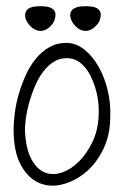

<svg xmlns="http://www.w3.org/2000/svg" viewBox="-20 -591 402 613"><path d="M23.4 -178.7Q23.4 -201.2 27.3 -231Q31.2 -260.7 40 -291Q48.8 -321.3 62 -350.6Q75.2 -379.9 93.8 -402.8Q112.3 -425.8 136.7 -439.9Q161.1 -454.1 191.4 -454.1Q222.7 -454.1 249.5 -432.6Q276.4 -411.1 295.4 -377Q314.5 -342.8 324.2 -300.8Q334 -258.8 332 -218.8Q332 -160.2 309.6 -114.3Q287.1 -68.4 252.4 -40Q217.8 -11.7 178.2 -2Q138.7 7.8 104 -7.3Q69.3 -22.5 46.4 -64.5Q23.4 -106.4 23.4 -178.7ZM59.6 -174.8Q62.5 -115.2 80.1 -83Q97.7 -50.8 122.6 -40.5Q147.5 -30.3 176.8 -40Q206.1 -49.8 231.4 -74.7Q256.8 -99.6 274.9 -137.2Q293 -174.8 294.9 -221.7Q296.9 -256.8 289.6 -290Q282.2 -323.2 269 -349.1Q255.9 -375 236.8 -390.1Q217.8 -405.3 193.4 -405.3Q169.9 -405.3 151.4 -393.6Q132.8 -381.8 117.7 -361.8Q102.5 -341.8 91.8 -316.4Q81.1 -291 73.7 -265.6Q66.4 -240.2 63 -216.3Q59.6 -192.4 59.6 -174.8ZM61.5 -531.2Q58.6 -545.9 62.5 -553.7Q66.4 -561.5 74.2 -565.4Q82 -569.3 91.8 -570.3Q101.6 -571.3 109.4 -571.3Q117.2 -571.3 126.5 -570.3Q135.7 -569.3 143.6 -565.4Q151.4 -561.5 155.3 -553.7Q159.2 -545.9 155.3 -531.2Q152.3 -517.6 138.7 -504.9Q125 -492.2 109.4 -492.2Q101.6 -492.2 93.8 -495.6Q85.9 -499 79.6 -504.9Q73.2 -510.7 68.8 -517.6Q64.5 -524.4 61.5 -531.2ZM206.1 -531.2Q202.1 -545.9 206.5 -553.7Q210.9 -561.5 218.8 -565.4Q226.6 -569.3 236.3 -570.3Q246.1 -571.3 253.9 -571.3Q260.7 -571.3 270.5 -570.3Q280.3 -569.3 288.1 -565.4Q295.9 -561.5 299.8 -553.7Q303.7 -545.9 299.8 -531.2Q298.8 -524.4 293.9 -517.6Q289.1 -510.7 282.7 -504.9Q276.4 -499 268.6 -495.6Q260.7 -492.2 253.9 -492.2Q237.3 -492.2 223.6 -504.9Q210 -517.6 206.1 -531.2Z"/></svg>

Font: Annie Use Your Telescope
Style: Regular
Weight: 400
Designer: Kimberly Geswein
Foundry: Kimberly Geswein
Version: Version 1.002 2001